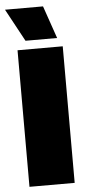

<svg xmlns="http://www.w3.org/2000/svg" viewBox="-61 -951 455 986"><g transform="rotate(-5 166.5 -458.5)"><path d="M200 -917 258 -749H95L4 -917ZM283 -704V0H50V-704Z"/></g></svg>

Font: Prodigy Sans Black
Style: Regular
Weight: 900
Designer: Wei Huang
Foundry: Wei Huang
Version: Version 1.003; ttfautohint (v1.8.3)